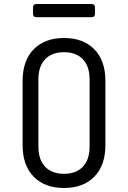

<svg xmlns="http://www.w3.org/2000/svg" viewBox="-20 -930 640 960"><path d="M300 10Q204 10 148.5 -46.5Q93 -103 93 -205V-525Q93 -627 148.5 -683.5Q204 -740 300 -740Q396 -740 451.5 -683.5Q507 -627 507 -526V-205Q507 -103 451.5 -46.5Q396 10 300 10ZM300 -61Q361 -61 394.5 -96.5Q428 -132 428 -197V-533Q428 -598 394.5 -633.5Q361 -669 300 -669Q239 -669 205.5 -633.5Q172 -598 172 -533V-197Q172 -132 205.5 -96.5Q239 -61 300 -61ZM163 -844Q145 -844 145 -862V-892Q145 -910 163 -910H437Q455 -910 455 -892V-862Q455 -844 437 -844Z"/></svg>

Font: Pitagon Sans Mono Light
Style: Regular
Weight: 300
Monospace: yes
Designer: Travis Tran
Foundry: Pitagon
Version: Version 1.001; ttfautohint (v1.8.4.7-5d5b);gftools[0.9.26]